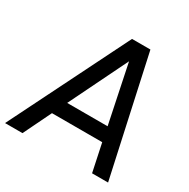

<svg xmlns="http://www.w3.org/2000/svg" viewBox="-194 -897 1032 1049"><g transform="rotate(30 322.5 -372.5)"><path d="M-27 0H83L168 -175H485L522 0H623L460 -745H344ZM212 -265 391 -631 467 -265Z"/></g></svg>

Font: Mluvka Medium
Style: Italic
Weight: 500
Italic angle: -8°
Designer: Modified by Jiří Krblich, Original typeface by Gumpita Rahayu
Foundry: Gumpita Rahayu & Jiří Krblich
Version: Version 2.000;Glyphs 3.1.1 (3134)